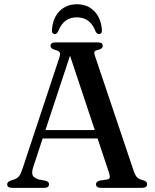

<svg xmlns="http://www.w3.org/2000/svg" viewBox="-20 -904 746 924"><path d="M170.5 -278H466.5L469.5 -237.5H166ZM216 -17Q216 -9.5 210.5 -4.8Q205 0 192.5 0H38.5Q26 0 20.2 -4.5Q14.5 -9 14.5 -17Q14.5 -22.5 18.2 -26.8Q22 -31 32 -35L51.5 -41.5Q65.5 -47.5 73.2 -58.2Q81 -69 90 -97L265 -625Q271 -643 267.8 -651Q264.5 -659 246.5 -663.5Q233.5 -667 228.2 -671.8Q223 -676.5 223 -683.5Q223 -691.5 229 -695.8Q235 -700 247 -700H451Q463 -700 468.8 -695.8Q474.5 -691.5 474.5 -683.5Q474.5 -676.5 469.5 -671.8Q464.5 -667 452 -664Q437.5 -661 434.8 -655Q432 -649 437 -635L623.5 -81Q630 -61 639.2 -51.2Q648.5 -41.5 666 -37.5Q679 -33.5 683.5 -29Q688 -24.5 688 -17Q688 -9.5 682 -4.8Q676 0 663.5 0H465.5Q453.5 0 447.8 -4.8Q442 -9.5 442 -17Q442 -24 446.5 -28.2Q451 -32.5 460.5 -35L495 -40Q508 -43 508.5 -51.2Q509 -59.5 503 -77.5L311 -654L325.5 -662L140.5 -102Q134.5 -83.5 134.8 -72Q135 -60.5 142.5 -53.2Q150 -46 165.5 -40.5L198 -34.5Q207.5 -32 211.8 -28Q216 -24 216 -17ZM350 -820.5Q317 -820.5 295.2 -804Q273.5 -787.5 259 -751.5Q255.5 -745.5 252 -742.8Q248.5 -740 243.5 -740Q237 -740 233 -745Q229 -750 230 -759.5Q233.5 -816.5 266 -850Q298.5 -883.5 350 -883.5Q401.5 -883.5 434 -850Q466.5 -816.5 470.5 -759.5Q471 -750 467 -745Q463 -740 456 -740Q452 -740 448 -742.8Q444 -745.5 440.5 -751.5Q426.5 -788 404.2 -804.2Q382 -820.5 350 -820.5Z"/></svg>

Font: Fraunces 24pt
Style: Regular
Weight: 400
Version: Version 1.000;[b76b70a41]